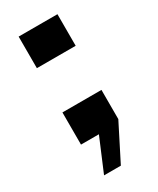

<svg xmlns="http://www.w3.org/2000/svg" viewBox="-150 -474 537 654"><g transform="rotate(-30 118.5 -147.5)"><path d="M57.5 130 112.3 0H41.9V-126.5H195.4V-11.7L123.6 130ZM41.9 -300.6V-424.8H194.5V-300.6Z"/></g></svg>

Font: Big Shoulders Thin
Style: Regular
Weight: 100
Designer: Patric King
Foundry: XO Type Co
Version: Version 2.002